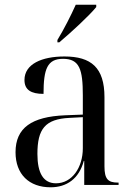

<svg xmlns="http://www.w3.org/2000/svg" viewBox="-20 -786 563 816"><path d="M224 -616V-606H232C282 -648 361 -721 389 -756V-766H302C282 -721 252 -662 224 -616ZM195 10C263 10 316 -26 336 -102H338V0H484V-10H481C439 -10 424 -25 424 -79V-373C424 -499 367 -546 254 -546C158 -546 84 -514 84 -446C84 -404 112 -387 165 -387C165 -493 181 -536 248 -536C318 -536 332 -491 332 -381V-299L256 -296C115 -290 46 -243 46 -139C46 -45 104 10 195 10ZM218 -7C165 -7 139 -49 139 -132C139 -238 172 -280 275 -285L332 -288V-156C332 -74 286 -7 218 -7Z"/></svg>

Font: Noto Serif Display SemiCondensed
Style: Regular
Weight: 400
Width: 4
Designer: Monotype Design Team
Foundry: Monotype Imaging Inc.
Version: Version 2.009